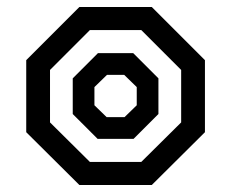

<svg xmlns="http://www.w3.org/2000/svg" viewBox="-20 -554 661 549"><path d="M55 -176V-382L207 -534H414L566 -382V-176L414 -25H207ZM384 -91 498 -204V-354L384 -468H237L123 -354V-204L237 -91ZM188 -228V-330L260 -402H361L433 -330V-228L362 -157H259ZM336 -219 371 -253V-305L335 -340H286L250 -305V-253L285 -219Z"/></svg>

Font: Chakra Petch
Style: Regular
Weight: 400
Designer: Katatrad Aksorn Co.,Ltd.
Foundry: Cadson Demak Co.,Ltd.
Version: Version 1.000; ttfautohint (v1.6)